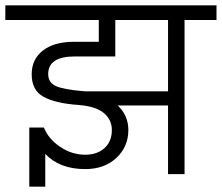

<svg xmlns="http://www.w3.org/2000/svg" viewBox="-40 -654 833 721"><path d="M280 -311 269 -312C221.7 -316 188.5 -322.3 169.5 -331C150.5 -339.7 141 -354.7 141 -376C141 -420 174.3 -442 241 -442H393V-579H591V-311ZM773 -634H-20V-579H331V-497H236C188 -497 149.8 -486.2 121.5 -464.5C93.2 -442.8 79 -413 79 -375C79 -335 93.8 -306.8 123.5 -290.5C153.2 -274.2 196.3 -264 253 -260C297.7 -256.7 330 -246.5 350 -229.5C370 -212.5 380 -191.3 380 -166C380 -137.3 370.8 -114.7 352.5 -98C334.2 -81.3 310 -73 280 -73C246.7 -73 215.3 -82.8 186 -102.5C156.7 -122.2 136.3 -146.3 125 -175H70V47H130V-76C166 -38 216 -19 280 -19C328 -19 367 -33 397 -61C427 -89 442 -124 442 -166C442 -202 428.7 -232.7 402 -258H591V0H653V-579H773Z"/></svg>

Font: Hind Light
Style: Regular
Weight: 300
Designer: Manushi Parikh, Satya Rajpurohit
Foundry: Indian Type Foundry
Version: Version 1.201;PS 1.0;hotconv 1.0.78;makeotf.lib2.5.61930; tt